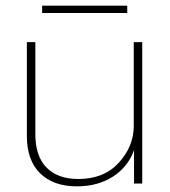

<svg xmlns="http://www.w3.org/2000/svg" viewBox="-20 -649 600 679"><path d="M252 10Q169 10 122 -36Q75 -82 75 -168V-500H105V-174Q105 -97 144.5 -56.5Q184 -16 257 -16Q348 -16 400.5 -74Q453 -132 453 -203V-500H483V0H454V-118Q433 -59 379.5 -24.5Q326 10 252 10ZM129 -603V-629H430V-603Z"/></svg>

Font: Human Sans ExtraLight
Style: Regular
Weight: 200
Designer: Tim Radville
Foundry: Continuum
Version: Version 1.000;FEAKit 1.0